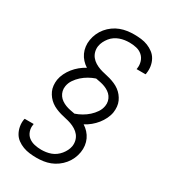

<svg xmlns="http://www.w3.org/2000/svg" viewBox="-229 -936 1057 1191"><g transform="rotate(30 300.0 -340.0)"><path d="M229 143Q204 143 179 140Q154 137 131.5 128.5Q109 120 90 106Q71 92 59.5 71.5Q48 51 43.5 26.5Q39 2 43 -23Q44 -25 44 -26.5Q44 -28 45 -30H109Q109 -29 109 -28Q109 -27 109 -25Q104 -1 112 22.5Q120 46 138 60Q156 74 180 79.5Q204 85 229 85Q246 85 263 82.5Q280 80 297 74Q314 68 329 57Q344 46 355.5 32Q367 18 375 2Q383 -14 386 -31Q389 -52 384 -71.5Q379 -91 367 -106Q355 -121 338 -131.5Q321 -142 302.5 -148.5Q284 -155 264.5 -159Q245 -163 226 -168.5Q207 -174 188.5 -182Q170 -190 154.5 -201.5Q139 -213 127 -228Q115 -243 107 -260.5Q99 -278 97 -298.5Q95 -319 98 -340Q102 -364 113.5 -387.5Q125 -411 141 -431Q157 -451 177.5 -468Q198 -485 221 -497Q202 -509 186.5 -526Q171 -543 161.5 -563.5Q152 -584 149 -607.5Q146 -631 150 -655Q154 -680 164.5 -703.5Q175 -727 191.5 -747Q208 -767 229.5 -782.5Q251 -798 275 -807Q299 -816 323.5 -819.5Q348 -823 372 -823Q398 -823 423 -820Q448 -817 470.5 -808Q493 -799 512 -784.5Q531 -770 542.5 -749Q554 -728 558 -703.5Q562 -679 558 -653Q558 -651 557.5 -648.5Q557 -646 556 -644H492Q492 -646 492.5 -647.5Q493 -649 493 -650Q497 -675 489.5 -699Q482 -723 464 -738.5Q446 -754 422 -759.5Q398 -765 372 -765Q355 -765 338 -762.5Q321 -760 304 -754Q287 -748 271.5 -737.5Q256 -727 244.5 -712.5Q233 -698 225 -682Q217 -666 214 -648Q211 -628 216 -608.5Q221 -589 233 -574Q245 -559 262 -548.5Q279 -538 297.5 -531.5Q316 -525 335.5 -521Q355 -517 374 -511.5Q393 -506 411.5 -498Q430 -490 445.5 -478.5Q461 -467 473 -452Q485 -437 493 -419.5Q501 -402 503 -381.5Q505 -361 502 -340Q498 -316 486.5 -292.5Q475 -269 459 -249Q443 -229 422.5 -212Q402 -195 379 -183Q398 -171 413.5 -154Q429 -137 438.5 -116.5Q448 -96 451 -72.5Q454 -49 450 -25Q446 0 435.5 23.5Q425 47 408.5 67Q392 87 370.5 102.5Q349 118 325.5 127Q302 136 277.5 139.5Q253 143 229 143ZM296 -212Q320 -220 343 -233Q366 -246 385.5 -263.5Q405 -281 419.5 -302.5Q434 -324 438 -349Q441 -367 437 -383.5Q433 -400 423.5 -413.5Q414 -427 400 -436.5Q386 -446 370.5 -452Q355 -458 338 -461.5Q321 -465 304 -468Q280 -460 257 -447Q234 -434 214.5 -416.5Q195 -399 180.5 -377.5Q166 -356 162 -331Q159 -313 163 -296.5Q167 -280 176.5 -266.5Q186 -253 200 -243.5Q214 -234 229.5 -228Q245 -222 262 -218.5Q279 -215 296 -212Z"/></g></svg>

Font: Iosevka Curly Slab LtExObl
Style: Regular
Weight: 300
Width: 7
Italic angle: -9°
Monospace: yes
Designer: Belleve Invis
Foundry: Belleve Invis
Version: Version 11.1.0; ttfautohint (v1.8.3)